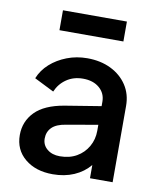

<svg xmlns="http://www.w3.org/2000/svg" viewBox="-85 -823 749 902"><g transform="rotate(10 289.0 -371.5)"><path d="M228 12Q284 12 329 -7.5Q374 -27 404 -63V0H512V-364Q512 -420 484 -462.5Q456 -505 407 -529Q358 -553 294 -553Q243 -553 197.5 -535.5Q152 -518 118.5 -488Q85 -458 69 -418L163 -371Q179 -409 212.5 -432Q246 -455 291 -455Q340 -455 369.5 -429.5Q399 -404 399 -364V-343L227 -315Q133 -299 88.5 -253.5Q44 -208 44 -143Q44 -73 95 -30.5Q146 12 228 12ZM162 -147Q162 -179 183 -200Q204 -221 249 -228L399 -254V-225Q399 -184 379.5 -150Q360 -116 326 -96.5Q292 -77 246 -77Q209 -77 185.5 -96.5Q162 -116 162 -147ZM142 -660H447V-755H142Z"/></g></svg>

Font: Custom Plus Jakarta Sans SemiBold
Style: Regular
Weight: 600
Designer: Gumpita Rahayu & FullSphere
Foundry: Tokotype & FullSphere
Version: Version 1.001;hotconv 1.0.117;makeotfexe 2.5.65602